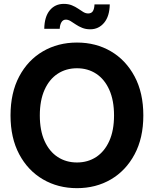

<svg xmlns="http://www.w3.org/2000/svg" viewBox="-20 -958 792 989"><path d="M376.5 11.2Q278.8 11.2 201.2 -34.2Q123.5 -79.6 78.9 -163.6Q34.2 -247.6 34.2 -363.3Q34.2 -480 78.9 -564.2Q123.5 -648.4 201.2 -693.6Q278.8 -738.8 376.5 -738.8Q474.1 -738.8 551.3 -693.6Q628.4 -648.4 673.3 -564.2Q718.3 -480 718.3 -363.3Q718.3 -247.1 673.3 -163.1Q628.4 -79.1 551.3 -33.9Q474.1 11.2 376.5 11.2ZM376.5 -121.1Q432.6 -121.1 475.6 -149.4Q518.6 -177.7 543 -231.9Q567.4 -286.1 567.4 -363.3Q567.4 -440.9 543 -495.4Q518.6 -549.8 475.6 -578.1Q432.6 -606.4 376.5 -606.4Q320.3 -606.4 277.1 -578.1Q233.9 -549.8 209.5 -495.4Q185.1 -440.9 185.1 -363.3Q185.1 -286.1 209.5 -231.9Q233.9 -177.7 277.1 -149.4Q320.3 -121.1 376.5 -121.1ZM444.8 -807.1Q421.9 -807.1 403.6 -814.5Q385.3 -821.8 370.6 -831.8Q356 -841.8 343.5 -849.4Q331.1 -856.9 319.3 -856.9Q304.7 -856.9 296.6 -843.8Q288.6 -830.6 287.6 -809.6H208Q209 -871.6 236.3 -904.8Q263.7 -938 308.6 -938Q332 -938 350.1 -930.7Q368.2 -923.3 382.3 -913.6Q396.5 -903.8 408.9 -896.2Q421.4 -888.7 434.1 -888.7Q450.7 -888.7 458.3 -900.4Q465.8 -912.1 466.8 -935.5H545.4Q544.4 -874.5 516.4 -840.8Q488.3 -807.1 444.8 -807.1Z"/></svg>

Font: Inter 28pt
Style: Bold
Weight: 700
Designer: Rasmus Andersson
Foundry: rsms
Version: Version 4.001;git-66647c0bb